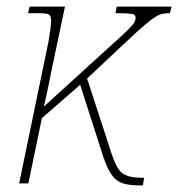

<svg xmlns="http://www.w3.org/2000/svg" viewBox="-20 -556 540 582"><path d="M389 -454 244 -318 318 -91Q329 -58 339.5 -43Q350 -28 367.5 -22.5Q385 -17 417 -17L413 6H405Q371 6 351.5 -0.5Q332 -7 318.5 -26Q305 -45 292 -84L223 -299L107 -198L66 0H38L127 -430Q135 -476 135 -491Q135 -508 128.5 -512Q122 -516 94 -516H65L70 -536H177L139 -356Q126 -289 113 -233L357 -455Q375 -472 383 -482Q391 -492 391 -502Q391 -508 387.5 -511Q384 -514 369 -515Q354 -516 330 -516L334 -536H500L495 -516Q477 -516 466.5 -512.5Q456 -509 439 -496.5Q422 -484 389 -454Z"/></svg>

Font: Noto Serif NarrowThin
Style: Italic
Weight: 250
Width: 4
Italic angle: -12°
Designer: Monotype Design Team
Foundry: Monotype Imaging Inc.
Version: Version 1.001